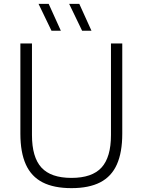

<svg xmlns="http://www.w3.org/2000/svg" viewBox="-20 -965 738 994"><path d="M350 9Q259 9 200.5 -21Q142 -51 113.8 -113.5Q85.5 -176 85.5 -273V-740H145.5V-266Q145.5 -151 194.5 -97.5Q243.5 -44 350 -44Q456.5 -44 505.5 -97.5Q554.5 -151 554.5 -266V-740H613V-273Q613 -176 585 -113.5Q557 -51 498.8 -21Q440.5 9 350 9ZM405 -806 338 -945H390.5L453.5 -806ZM246.5 -806 179.5 -945H232L295 -806Z"/></svg>

Font: Encode Sans SC Light
Style: Regular
Weight: 300
Version: Version 3.002